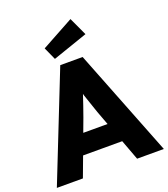

<svg xmlns="http://www.w3.org/2000/svg" viewBox="-168 -1061 1030 1177"><g transform="rotate(-20 347.0 -472.0)"><path d="M275 -700H421L696 0H521.6L390.4 -352.4Q382 -379 372.6 -404.6Q355.6 -452 348.5 -475.5Q341.4 -499 331 -542.4L360.6 -542.8Q352.2 -508.6 344.5 -483.8Q336.8 -459 323.2 -420.4Q307.8 -375 298.8 -350.8L168 0H-2ZM183.8 -261.8H506L558.6 -132H130ZM220.4 -829.2 430.4 -944 485.2 -825.8 257.4 -747.2Z"/></g></svg>

Font: Easer Grotesk Variable
Style: Regular
Weight: 400
Designer: Boardeaser, Bonnie Shaver-Troup, Thomas Jockin
Foundry: Lexend
Version: Version 1.001;Glyphs 3.1.2 (3151)